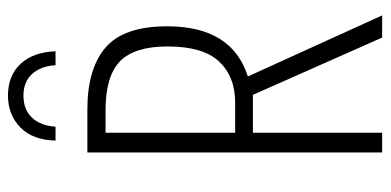

<svg xmlns="http://www.w3.org/2000/svg" viewBox="-260 -686 946 465"><g transform="rotate(-90 212.5 -453.0)"><path d="M180.2 -713.9Q279.3 -713.9 330.6 -669.7Q381.8 -625.5 381.8 -520.5Q381.8 -363.8 260.3 -325.2L408.2 0H354.5L215.8 -313H124V0H76.2V-713.9ZM178.7 -669.9H124V-356H197.3Q259.8 -356 296.4 -394.8Q333 -433.6 333 -520Q333 -599.6 297.1 -634.8Q261.2 -669.9 178.7 -669.9ZM213.9 -906.2Q262.2 -906.2 290.8 -875.7Q319.3 -845.2 321.3 -791H287.6Q285.6 -826.2 266.6 -847.4Q247.6 -868.7 213.9 -868.7Q180.2 -868.7 160.6 -848.1Q141.1 -827.6 138.7 -791H105Q106.4 -846.7 137.2 -876.5Q168 -906.2 213.9 -906.2Z"/></g></svg>

Font: Open Sans Condensed Light
Style: Regular
Weight: 300
Width: 3
Designer: Monotype Design Team
Foundry: Monotype Imaging Inc.
Version: Version 3.003; ttfautohint (v1.8.4)